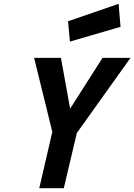

<svg xmlns="http://www.w3.org/2000/svg" viewBox="-20 -982 701 1002"><path d="M335 -871 599 -962 609 -842 345 -765ZM253 -294 158 -680H298L346 -415L515 -680H661L381 -288L313 0H185Z"/></svg>

Font: Cairo
Style: Bold Italic
Weight: 700
Italic angle: -13°
Designer: Mohamed Gaber, Accademia di Belle Arti di Urbino and others
Foundry: Kief Type Foundry, Accademia di Belle Arti di Urbino and others
Version: Version 3.011